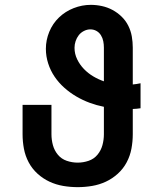

<svg xmlns="http://www.w3.org/2000/svg" viewBox="-20 -763 640 791"><path d="M300 8Q270 8 240.5 3Q211 -2 184 -14.5Q157 -27 134.5 -47.5Q112 -68 98 -94.5Q84 -121 78.5 -150.5Q73 -180 73 -210V-331H192V-210Q192 -187 198 -165Q204 -143 218.5 -125.5Q233 -108 255 -100.5Q277 -93 300 -93Q323 -93 345 -100.5Q367 -108 381.5 -125.5Q396 -143 402 -165Q408 -187 408 -210V-323Q378 -329 349.5 -339.5Q321 -350 294.5 -365.5Q268 -381 245 -401.5Q222 -422 205 -447Q188 -472 178.5 -501.5Q169 -531 169 -562Q169 -598 183 -632Q197 -666 223 -691Q249 -716 283.5 -729.5Q318 -743 354 -743Q377 -743 400 -738Q423 -733 443.5 -722Q464 -711 481 -694.5Q498 -678 508.5 -657Q519 -636 523 -613Q527 -590 527 -567V-415Q535 -416 543 -417Q551 -418 559 -420V-317Q551 -316 543 -315Q535 -314 527 -314V-210Q527 -180 521.5 -150.5Q516 -121 502 -94.5Q488 -68 465.5 -47.5Q443 -27 416 -14.5Q389 -2 359.5 3Q330 8 300 8ZM408 -428V-567Q408 -580 405.5 -593Q403 -606 396 -617.5Q389 -629 377.5 -635.5Q366 -642 352 -642Q339 -642 326 -635.5Q313 -629 304.5 -618Q296 -607 291.5 -593.5Q287 -580 287 -566Q287 -541 298 -518.5Q309 -496 326 -478.5Q343 -461 364 -448.5Q385 -436 408 -428Z"/></svg>

Font: Iosevka SS04 Extended
Style: Bold
Weight: 700
Width: 7
Monospace: yes
Designer: Belleve Invis
Foundry: Belleve Invis
Version: Version 19.0.0; ttfautohint (v1.8.4)